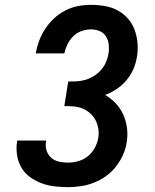

<svg xmlns="http://www.w3.org/2000/svg" viewBox="-20 -763 640 791"><path d="M259 8Q231 8 203 4.5Q175 1 150 -8.5Q125 -18 103.5 -33.5Q82 -49 68.5 -72Q55 -95 50.5 -122.5Q46 -150 50 -178Q50 -179 50.5 -181Q51 -183 51 -184H170Q170 -184 170 -183Q170 -182 170 -181Q166 -162 171.5 -144Q177 -126 190 -114Q203 -102 221.5 -97.5Q240 -93 259 -93Q280 -93 302 -99Q324 -105 341.5 -119Q359 -133 370 -153Q381 -173 385 -195Q388 -214 385 -233Q382 -252 373.5 -268Q365 -284 351 -296.5Q337 -309 320 -316Q303 -323 283.5 -324.5Q264 -326 245 -326L261 -427Q279 -427 297 -428Q315 -429 333 -434.5Q351 -440 367 -450Q383 -460 396 -474.5Q409 -489 416.5 -506.5Q424 -524 427 -542Q430 -560 428 -579Q426 -598 416.5 -613Q407 -628 390.5 -635Q374 -642 355 -642Q335 -642 315.5 -635Q296 -628 281.5 -613.5Q267 -599 258 -580.5Q249 -562 245 -543H127Q132 -570 141.5 -595.5Q151 -621 166.5 -644.5Q182 -668 203 -687.5Q224 -707 249.5 -720Q275 -733 301.5 -738Q328 -743 355 -743Q384 -743 412.5 -738Q441 -733 465 -720Q489 -707 507 -686.5Q525 -666 534.5 -640Q544 -614 546.5 -585.5Q549 -557 544 -528Q540 -503 529.5 -478.5Q519 -454 501.5 -433Q484 -412 461 -396.5Q438 -381 413 -372Q437 -358 456.5 -337.5Q476 -317 487.5 -291.5Q499 -266 503 -236.5Q507 -207 502 -177Q498 -150 486.5 -124.5Q475 -99 457.5 -76.5Q440 -54 416 -37Q392 -20 366 -10Q340 0 313 4Q286 8 259 8Z"/></svg>

Font: Iosevka Curly Slab ExObl
Style: Bold
Weight: 700
Width: 7
Italic angle: -9°
Monospace: yes
Designer: Belleve Invis
Foundry: Belleve Invis
Version: Version 11.0.0; ttfautohint (v1.8.3)